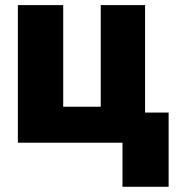

<svg xmlns="http://www.w3.org/2000/svg" viewBox="-20 -550 692 740"><path d="M539.1 -530.3H368.2V-138.7H223.6V-530.3H48.8V0H452.1V169.9H629.9V-116.2H539.1Z"/></svg>

Font: Pretendard Black
Style: Regular
Weight: 900
Designer: Base glyphs from Inter by Rasmus Andersson; Hangeul glyphs from Noto Sans CJK(Source Han Sans) by Jang Soo-young and Kan
Foundry: Kil Hyung-jin
Version: Version 1.309;Glyphs 3.2 (3225)